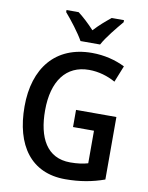

<svg xmlns="http://www.w3.org/2000/svg" viewBox="-101 -1011 843 1092"><g transform="rotate(10 321.0 -464.5)"><path d="M525 -939H454C422 -913 392 -888 358 -851C327 -885 292 -917 263 -939H193V-927C228 -887 278 -822 302 -779H415C439 -824 492 -888 525 -927ZM345 -389V-290H466V-102C438 -94 406 -89 364 -89C228 -89 172 -199 172 -356C172 -526 247 -626 379 -626C435 -626 487 -610 532 -585L570 -680C516 -707 450 -724 379 -724C168 -724 53 -579 53 -358C53 -133 155 10 352 10C437 10 508 -3 578 -28V-389Z"/></g></svg>

Font: Noto Sans UI SemiCondensed Medium
Style: Regular
Weight: 500
Width: 4
Designer: Monotype Design Team
Foundry: Monotype Imaging Inc.
Version: Version 1.901